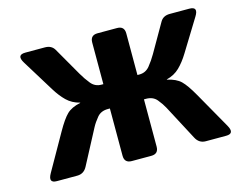

<svg xmlns="http://www.w3.org/2000/svg" viewBox="-78 -628 925 744"><g transform="rotate(-15 384.5 -256.5)"><path d="M65.4 0Q29.8 0 50.3 -36.1L132.8 -181.6Q157.7 -225.6 176.3 -243.7Q194.8 -261.7 231 -269.5V-270.5Q199.7 -278.3 178.7 -298.8Q157.7 -319.3 139.2 -349.6L61 -476.6Q38.6 -512.7 76.2 -512.7H154.3Q180.7 -512.7 192.4 -492.7L257.8 -378.9Q271 -356 287.1 -336.2Q303.2 -316.4 328.6 -316.4H336.4V-483.4Q336.4 -512.7 365.7 -512.7H443.8Q473.1 -512.7 473.1 -483.4V-316.4H481Q506.3 -316.4 522.5 -336.2Q538.6 -356 551.8 -378.9L617.2 -492.7Q628.9 -512.7 655.3 -512.7H733.4Q771 -512.7 748.5 -476.6L670.4 -349.6Q651.9 -319.3 630.9 -298.8Q609.9 -278.3 578.6 -270.5V-269.5Q614.7 -261.7 633.3 -243.7Q651.9 -225.6 676.8 -181.6L759.3 -36.1Q779.8 0 744.1 0H662.6Q635.7 0 622.6 -25.4L548.8 -165Q540 -181.6 524.7 -200.2Q509.3 -218.8 481.4 -218.8H473.1V-29.3Q473.1 0 443.8 0H365.7Q336.4 0 336.4 -29.3V-218.8H328.1Q300.3 -218.8 284.9 -200.2Q269.5 -181.6 260.7 -165L187 -25.4Q173.8 0 147 0Z"/></g></svg>

Font: Istok Web
Style: Bold
Weight: 700
Designer: Andrey V. Panov
Foundry: Andrey V. Panov
Version: Version 1.0.2g